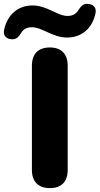

<svg xmlns="http://www.w3.org/2000/svg" viewBox="-100 -958 512 987"><path d="M-40 -756C-16 -755 -5 -767 9 -789C19 -807 38 -818 64 -818C117 -818 170 -765 245 -765C317 -765 374 -809 391 -890C397 -919 380 -936 352 -938C328 -940 317 -927 303 -906C293 -888 274 -876 248 -876C195 -876 142 -930 67 -930C-5 -930 -62 -885 -79 -804C-85 -775 -68 -758 -40 -756ZM156 9C216 9 248 -24 248 -85V-620C248 -681 215 -714 156 -714C97 -714 64 -681 64 -620V-85C64 -24 97 9 156 9Z"/></svg>

Font: Nunito Black
Style: Regular
Weight: 900
Designer: Vernon Adams
Foundry: Vernon Adams
Version: Version 3.602